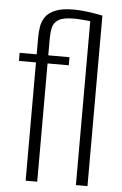

<svg xmlns="http://www.w3.org/2000/svg" viewBox="-56 -836 555 875"><g transform="rotate(5 222.0 -398.0)"><path d="M95 0V-541H17V-578H95V-656Q95 -680 99 -705Q103 -730 117.5 -750.5Q132 -771 162.5 -783.5Q193 -796 246 -796Q272 -796 305 -792Q338 -788 378 -780V0H325V-750Q303 -752 284.5 -753.5Q266 -755 250 -755Q201 -755 179.5 -741.5Q158 -728 153 -705Q148 -682 148 -653Q148 -652 148 -627Q148 -602 148 -578H245V-541H148V0Z"/></g></svg>

Font: Oswald ExtraLight
Style: Regular
Weight: 250
Designer: Vernon Adams
Foundry: Vernon Adams
Version: Version 4.100; ttfautohint (v1.8.1.43-b0c9)